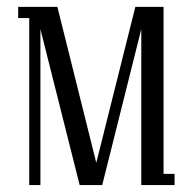

<svg xmlns="http://www.w3.org/2000/svg" viewBox="-20 -532 554 552"><path d="M32.2 -480V-512.2H145L256.8 -64L369.1 -512.2H450.2V-32.2H481.9V0H386.2V-448.2L273.9 0H209L96.2 -448.2V0H64V-480Z"/></svg>

Font: Gawaa
Style: Regular
Weight: 400
Designer: T. Christopher White
Version: Version 1.0